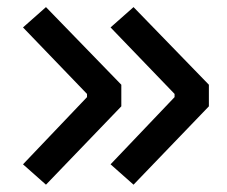

<svg xmlns="http://www.w3.org/2000/svg" viewBox="-20 -522 626 530"><path d="M106.9 -12.2 43.5 -68.4 220.2 -253.9V-262.7L43.5 -446.3L106.9 -502.4L314.9 -288.1V-228.5ZM348.6 -12.2 285.2 -68.4 461.9 -253.9V-262.7L285.2 -446.3L348.6 -502.4L556.6 -288.1V-228.5Z"/></svg>

Font: CaskaydiaCove NFP
Style: Regular
Weight: 400
Designer: Aaron Bell
Foundry: Saja Typeworks
Version: Version 2111.001; VTT 6.35;Nerd Fonts 3.1.1